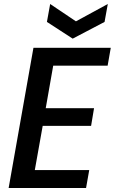

<svg xmlns="http://www.w3.org/2000/svg" viewBox="-20 -933 570 953"><path d="M529.8 -695.8 514.2 -606.9H244.1L207 -396H446.8L432.1 -308.1H191.9L152.8 -88.9H422.9L407.2 0H22.9L146 -695.8ZM356.9 -827.1 515.1 -913.1 499 -824.2 340.8 -741.2 212.9 -824.2 229 -913.1Z"/></svg>

Font: SVN-Poppins Medium
Style: Italic
Weight: 500
Italic angle: -10°
Designer: Ninad Kale (Devanagari), Jonny Pinhorn (Latin)
Foundry: Indian Type Foundry
Version: Version 3.002 2017